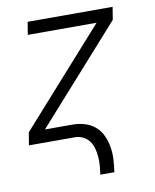

<svg xmlns="http://www.w3.org/2000/svg" viewBox="-80 -581 660 819"><g transform="rotate(-10 250.0 -172.0)"><path d="M288 176Q291 156 292.5 137Q294 118 292.5 99Q291 80 286 62Q281 44 270.5 30Q260 16 243.5 8Q227 0 208 0H10L19 -55L385 -465H87L96 -520H464L455 -465L89 -55H208Q235 -55 260.5 -47.5Q286 -40 305.5 -23.5Q325 -7 336 17Q347 41 351.5 67Q356 93 354.5 120.5Q353 148 349 176Z"/></g></svg>

Font: Iosevka Light
Style: Italic
Weight: 300
Italic angle: -9°
Monospace: yes
Designer: Belleve Invis
Foundry: Belleve Invis
Version: Version 32.5.0; ttfautohint (v1.8.4)